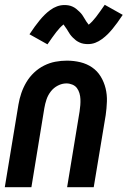

<svg xmlns="http://www.w3.org/2000/svg" viewBox="-24 -781 532 801"><path d="M-4 0 53 -345Q57 -369 65 -392.5Q73 -416 86 -438Q99 -460 118 -478Q137 -496 160 -507.5Q183 -519 207 -523.5Q231 -528 255 -528Q284 -528 311 -521.5Q338 -515 360 -500Q382 -485 396 -462Q410 -439 416.5 -412.5Q423 -386 422 -357.5Q421 -329 417 -301L367 0H256L308 -316Q310 -329 311 -342Q312 -355 311.5 -367.5Q311 -380 307.5 -392Q304 -404 297 -413.5Q290 -423 278 -428Q266 -433 253 -433Q235 -433 217.5 -424Q200 -415 188 -399.5Q176 -384 170 -366Q164 -348 161 -330L107 0ZM174 -596 99 -638Q111 -656 121.5 -670.5Q132 -685 142 -697Q152 -709 162 -719Q172 -729 185.5 -739Q199 -749 214 -754.5Q229 -760 245 -760Q254 -760 262.5 -758.5Q271 -757 279.5 -753Q288 -749 294 -744Q300 -739 307 -732.5Q314 -726 319 -719Q324 -712 327.5 -705.5Q331 -699 336 -691.5Q341 -684 346 -678Q361 -690 376 -709.5Q391 -729 413 -761L488 -719Q476 -701 465.5 -686.5Q455 -672 445 -660Q435 -648 425 -638Q415 -628 401.5 -618Q388 -608 373.5 -602.5Q359 -597 343 -597Q334 -597 325 -598.5Q316 -600 307.5 -604Q299 -608 293 -612.5Q287 -617 280 -624Q273 -631 268 -638Q263 -645 259.5 -651.5Q256 -658 250 -666Q244 -674 241 -679Q226 -667 211 -647.5Q196 -628 174 -596Z"/></svg>

Font: Iosevka QP
Style: Bold Italic
Weight: 700
Italic angle: -9°
Designer: Belleve Invis
Foundry: Belleve Invis
Version: Version 20.0.0; ttfautohint (v1.8.4)